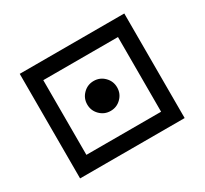

<svg xmlns="http://www.w3.org/2000/svg" viewBox="-139 -885 1158 1087"><g transform="rotate(-30 439.5 -342.0)"><path d="M195.3 -585.9V-97.7H683.6V-585.9ZM97.7 -683.6H781.2V0H97.7ZM439.5 -244.1Q398.9 -244.1 370.4 -272.7Q341.8 -301.3 341.8 -341.8Q341.8 -382.3 370.4 -410.9Q398.9 -439.5 439.5 -439.5Q480 -439.5 508.5 -410.9Q537.1 -382.3 537.1 -341.8Q537.1 -301.3 508.5 -272.7Q480 -244.1 439.5 -244.1Z"/></g></svg>

Font: BabelStone Pigpen
Style: Regular
Weight: 400
Designer: Andrew West
Foundry: BabelStone
Version: Version 1.02 November 6, 2013